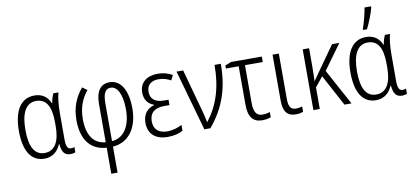

<svg xmlns="http://www.w3.org/2000/svg" viewBox="-87 -1106 3583 1656"><g transform="rotate(-10 1704.5 -278.5)"><path d="M225 10C301 10 345 -36 368 -91H372C379 -18 403 10 453 10C470 10 488 6 496 1V-44C487 -40 475 -38 465 -38C438 -38 423 -60 423 -123V-348C423 -430 430 -491 442 -532H397C386 -508 377 -478 373 -450H370C345 -510 299 -542 232 -542C118 -542 48 -448 48 -263C48 -84 112 10 225 10ZM235 -38C148 -38 105 -113 105 -263C105 -410 149 -493 238 -493C326 -493 368 -425 368 -284V-249C368 -121 328 -38 235 -38Z M650 -539C589 -465 553 -381 553 -269C553 -99 628 1 769 10V238H824V10C966 0 1046 -118 1046 -287C1046 -436 993 -542 891 -542C810 -542 769 -483 769 -373V-38C665 -46 609 -127 609 -268C609 -369 639 -444 692 -509ZM891 -494C950 -494 990 -419 990 -287C990 -136 926 -45 824 -38V-370C824 -450 843 -494 891 -494Z M1366 -305H1329C1249 -305 1208 -339 1208 -402C1208 -460 1244 -494 1311 -494C1353 -494 1388 -482 1418 -465L1440 -509C1401 -530 1362 -542 1311 -542C1220 -542 1153 -495 1153 -405C1153 -347 1180 -304 1235 -284V-281C1174 -264 1135 -218 1135 -143C1135 -54 1189 10 1305 10C1364 10 1407 -3 1438 -21V-72C1405 -54 1360 -38 1309 -38C1234 -38 1191 -77 1191 -145C1191 -221 1236 -258 1321 -258H1366Z M1476 -532 1626 0H1679C1806 -151 1864 -316 1864 -532H1809C1809 -333 1759 -182 1663 -59H1660C1655 -89 1642 -137 1634 -168L1534 -532Z M2223 -532H1954L1900 -511V-484H2012V-149C2012 -39 2051 10 2134 10C2162 10 2192 4 2208 -3V-49C2189 -42 2165 -38 2143 -38C2090 -38 2067 -73 2067 -155V-484H2223Z M2372 -532H2317V-130C2317 -27 2357 10 2427 10C2451 10 2474 6 2491 -2V-48C2478 -44 2456 -39 2436 -39C2393 -39 2372 -64 2372 -133Z M2902 -532H2838L2673 -299C2660 -281 2649 -264 2635 -244H2634C2636 -285 2637 -332 2637 -380V-532H2581V0H2637V-189L2706 -274L2853 0H2915L2744 -314Z M3123 -606H3157C3183 -657 3213 -733 3226 -784V-795H3169C3162 -748 3139 -658 3123 -617ZM3129 10C3205 10 3249 -36 3272 -91H3276C3283 -18 3307 10 3357 10C3374 10 3392 6 3400 1V-44C3391 -40 3379 -38 3369 -38C3342 -38 3327 -60 3327 -123V-348C3327 -430 3334 -491 3346 -532H3301C3290 -508 3281 -478 3277 -450H3274C3249 -510 3203 -542 3136 -542C3022 -542 2952 -448 2952 -263C2952 -84 3016 10 3129 10ZM3139 -38C3052 -38 3009 -113 3009 -263C3009 -410 3053 -493 3142 -493C3230 -493 3272 -425 3272 -284V-249C3272 -121 3232 -38 3139 -38Z"/></g></svg>

Font: Noto Sans Display SemiCondensed Light
Style: Regular
Weight: 300
Width: 4
Designer: Monotype Design Team
Foundry: Monotype Imaging Inc.
Version: Version 1.900